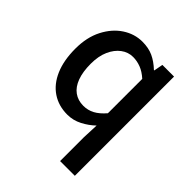

<svg xmlns="http://www.w3.org/2000/svg" viewBox="-214 -700 1059 1059"><g transform="rotate(45 315.0 -170.5)"><path d="M429 223V37L433 -58Q402 -28 361.5 -7Q321 14 276 14Q208 14 157 -20Q106 -54 78 -119Q50 -184 50 -275Q50 -364 83.5 -429Q117 -494 170.5 -529Q224 -564 285 -564Q333 -564 369 -547.5Q405 -531 440 -498H443L453 -551H544V223ZM304 -83Q339 -83 369 -99Q399 -115 429 -150V-418Q399 -445 369 -456.5Q339 -468 308 -468Q270 -468 238.5 -444.5Q207 -421 188 -378.5Q169 -336 169 -276Q169 -214 185 -170.5Q201 -127 231.5 -105Q262 -83 304 -83Z"/></g></svg>

Font: Noto Sans SC Medium
Style: Regular
Weight: 500
Designer: Ryoko NISHIZUKA  (kana, bopomofo & ideographs); Paul D. Hunt (Latin, Greek & Cyrillic); Sandoll Communications , Soo-you
Foundry: Adobe
Version: Version 2.004-H2;hotconv 1.0.118;makeotfexe 2.5.65603